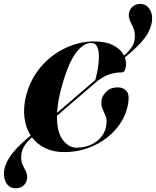

<svg xmlns="http://www.w3.org/2000/svg" viewBox="-68 -783 813 1001"><path d="M68 -56.5 92 -76.5Q66 -116 59.5 -169.5Q53 -223 68 -284.5Q85 -350.5 121 -403Q157 -455.5 205.8 -492Q254.5 -528.5 310 -547.8Q365.5 -567 421 -567Q485 -567 524 -546Q563 -525 578.5 -493.5Q608.5 -519.5 622.5 -543.5Q636.5 -567.5 635 -598.5Q634.5 -621.5 627 -638Q619.5 -654.5 612 -669.5Q604.5 -684.5 603.5 -703Q603 -726 618.5 -743.8Q634 -761.5 661.5 -762.5Q689 -763.5 706.8 -742.5Q724.5 -721.5 725 -690Q726 -650 701.5 -607.2Q677 -564.5 612 -508L583 -483.5Q591 -461.5 588.5 -437.5Q587 -423.5 581.5 -414.5Q576 -405.5 568 -405.5Q532 -405.5 502.5 -395.5Q473 -385.5 441.5 -362L229 -179.5Q228 -95.5 258.8 -54.2Q289.5 -13 332 -13Q371 -13 405 -28Q439 -43 461.2 -70.8Q483.5 -98.5 487 -137Q490 -161 482 -179.2Q474 -197.5 466.2 -216.2Q458.5 -235 461 -259.5Q463.5 -282 485.8 -304.8Q508 -327.5 546.5 -327.5Q573 -327.5 589.5 -310.5Q606 -293.5 602 -259Q596.5 -202.5 567.8 -153.5Q539 -104.5 493 -67.8Q447 -31 389 -10.5Q331 10 267.5 10Q211 10 168.2 -10.5Q125.5 -31 98.5 -67Q40.5 -16 42.5 36.5Q42.5 60.5 50 76.8Q57.5 93 65.2 107.2Q73 121.5 73.5 139.5Q74.5 162.5 58.8 180.2Q43 198 15.5 198.5Q-13 199.5 -29.8 179Q-46.5 158.5 -47.5 125.5Q-48.5 86.5 -21.8 42.5Q5 -1.5 68 -56.5ZM247.5 -307.5Q239.5 -275.5 235.2 -247.5Q231 -219.5 229.5 -195L428.5 -365.5Q432.5 -378 437 -398.5Q441.5 -419 445.5 -451Q457 -559 407.5 -559Q363.5 -559 322.5 -499.8Q281.5 -440.5 247.5 -307.5Z"/></svg>

Font: Fraunces 144pt
Style: Bold Italic
Weight: 700
Italic angle: -16°
Version: Version 1.000;[b76b70a41]